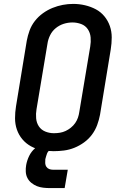

<svg xmlns="http://www.w3.org/2000/svg" viewBox="-20 -766 640 983"><path d="M255 8Q224 8 194 2.5Q164 -3 138.5 -17Q113 -31 94.5 -53Q76 -75 66.5 -102.5Q57 -130 57 -160.5Q57 -191 62 -222L117 -557Q122 -584 131.5 -610Q141 -636 158.5 -658.5Q176 -681 199.5 -698Q223 -715 249 -725.5Q275 -736 301.5 -741Q328 -746 355 -746Q386 -746 415.5 -739Q445 -732 470.5 -718.5Q496 -705 514.5 -682.5Q533 -660 542.5 -632.5Q552 -605 552 -574.5Q552 -544 547 -513L492 -178Q487 -152 477.5 -126Q468 -100 451 -77Q434 -54 410.5 -37Q387 -20 361 -9.5Q335 1 308 4.5Q281 8 255 8ZM256 -84Q272 -84 287 -86.5Q302 -89 316 -95.5Q330 -102 343 -112.5Q356 -123 365 -136Q374 -149 379 -163.5Q384 -178 386 -193L442 -528Q446 -551 444 -574.5Q442 -598 429.5 -616.5Q417 -635 395.5 -643Q374 -651 351 -651Q328 -651 306 -644Q284 -637 265.5 -622Q247 -607 236.5 -585.5Q226 -564 223 -542L167 -207Q163 -184 165 -160.5Q167 -137 179 -119Q191 -101 212 -92.5Q233 -84 256 -84ZM236 197Q219 197 201.5 195Q184 193 169 187Q154 181 141 170.5Q128 160 120.5 145.5Q113 131 112 113.5Q111 96 114 79Q118 56 129 33Q140 10 159 -6.5Q178 -23 202 -30Q226 -37 250 -37L244 0Q236 0 230 6Q224 12 221 19.5Q218 27 216 34.5Q214 42 212 49Q211 59 211.5 69.5Q212 80 217.5 88Q223 96 232 99.5Q241 103 252 103H327L311 197Z"/></svg>

Font: Iosevka Slab Semibold Extended
Style: Italic
Weight: 600
Width: 7
Italic angle: -9°
Monospace: yes
Designer: Belleve Invis
Foundry: Belleve Invis
Version: Version 11.1.0; ttfautohint (v1.8.3)